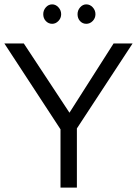

<svg xmlns="http://www.w3.org/2000/svg" viewBox="-31 -859 627 879"><path d="M167 -794Q167 -812 179 -825.5Q191 -839 208 -839Q224 -839 236.5 -825.5Q249 -812 249 -794Q249 -776 236.5 -763Q224 -750 208 -750Q191 -750 179 -762.5Q167 -775 167 -794ZM324 -794Q324 -812 336 -825.5Q348 -839 364 -839Q381 -839 393.5 -825.5Q406 -812 406 -794Q406 -776 393.5 -763Q381 -750 364 -750Q347 -750 335.5 -762.5Q324 -775 324 -794ZM246 -267 -11 -660H78L287 -343L489 -660H576L321 -271V0H246Z"/></svg>

Font: Quattrocento Sans
Style: Regular
Weight: 400
Designer: Pablo Impallari
Foundry: Pablo Impallari, Igino Marini, Brenda Gallo
Version: Version 2.000